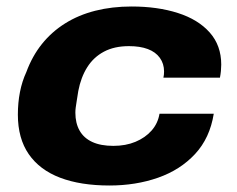

<svg xmlns="http://www.w3.org/2000/svg" viewBox="-20 -559 731 591"><path d="M317 12Q228 12 165 -12Q102 -36 68.5 -84.5Q35 -133 35 -206Q35 -243 41.5 -276Q48 -309 61 -337Q79 -386 109 -423.5Q139 -461 180.5 -487Q222 -513 273.5 -526Q325 -539 385 -539Q465 -539 527.5 -519Q590 -499 625.5 -459Q661 -419 661 -360Q661 -351 660 -340.5Q659 -330 657 -320H483Q484 -324 484.5 -329Q485 -334 485 -339Q485 -363 472 -381Q459 -399 435 -408Q411 -417 377 -417Q332 -417 300 -400Q268 -383 248.5 -352Q229 -321 221 -279Q218 -260 216 -247.5Q214 -235 213 -227.5Q212 -220 212 -212Q212 -180 225 -157Q238 -134 264 -122Q290 -110 329 -110Q367 -110 397 -122.5Q427 -135 446.5 -157Q466 -179 471 -209H638Q626 -134 580.5 -85Q535 -36 466.5 -12Q398 12 317 12Z"/></svg>

Font: Archivo SemiExpanded ExtraBold
Style: Italic
Weight: 800
Width: 6
Italic angle: -10°
Designer: Hector Gatti
Foundry: Omnibus-Type
Version: Version 2.001